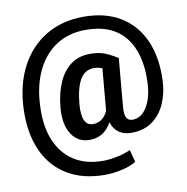

<svg xmlns="http://www.w3.org/2000/svg" viewBox="-96 -785 1074 1100"><g transform="rotate(-10 441.0 -235.0)"><path d="M427.2 221.2Q298.3 221.2 208 166.3Q117.7 111.3 72.5 9.5Q27.3 -92.3 32.7 -233.4Q38.6 -372.6 92.8 -475.6Q147 -578.6 241.7 -635.5Q336.4 -692.4 462.9 -692.4Q587.9 -692.4 675.3 -639.2Q762.7 -585.9 806.6 -487.8Q850.6 -389.6 845.2 -254.9Q842.3 -181.6 815.9 -121.6Q789.6 -61.5 740.2 -25.6Q690.9 10.3 618.2 10.3Q573.2 10.3 544.2 -11.2Q515.1 -32.7 503.4 -71.3Q460.4 8.8 375 8.8Q306.2 8.8 269.3 -49.8Q232.4 -108.4 242.2 -207Q250 -287.6 277.1 -348.4Q304.2 -409.2 350.3 -442.9Q396.5 -476.6 462.4 -476.6Q507.8 -476.6 542.2 -464.4Q576.7 -452.1 619.1 -424.8L620.1 -422.9L595.2 -143.1Q591.8 -97.2 603 -79.8Q614.3 -62.5 636.7 -62.5Q688 -62.5 720.9 -116.2Q753.9 -169.9 757.8 -254.9Q765.6 -424.8 690.4 -520.5Q615.2 -616.2 460.9 -616.2Q361.8 -616.2 289.3 -569.1Q216.8 -522 175.3 -436Q133.8 -350.1 128.9 -233.4Q123 -117.7 157 -33.9Q190.9 49.8 260.3 95Q329.6 140.1 429.2 140.1Q470.7 140.1 514.9 130.4Q559.1 120.6 590.8 106L609.4 177.7Q576.7 198.2 526.1 209.7Q475.6 221.2 427.2 221.2ZM410.2 -77.1Q434.6 -77.1 456.3 -90.1Q478 -103 495.6 -137.2Q495.6 -140.1 496.1 -144.5Q496.6 -148.9 497.6 -156.7L517.6 -383.3Q506.8 -387.2 495.1 -389.9Q483.4 -392.6 471.2 -392.6Q417.5 -392.6 389.2 -345.5Q360.8 -298.3 352.1 -203.1Q341.8 -77.1 410.2 -77.1Z"/></g></svg>

Font: Roboto Slab
Style: Bold
Weight: 700
Designer: Google
Version: Version 2.000; ttfautohint (v1.8.1.43-b0c9)